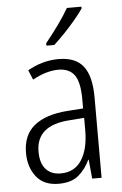

<svg xmlns="http://www.w3.org/2000/svg" viewBox="-55 -804 544 853"><g transform="rotate(-5 217.5 -377.5)"><path d="M219 -542Q295 -542 329.5 -497.5Q364 -453 364 -359V0H322L314 -85H312Q293 -44 261 -17Q229 10 172 10Q106 10 72.5 -33Q39 -76 39 -139Q39 -219 90.5 -260.5Q142 -302 238 -309L309 -314V-355Q309 -431 286 -463Q263 -495 214 -495Q161 -495 99 -461L81 -504Q112 -522 147 -532Q182 -542 219 -542ZM244 -267Q95 -257 95 -140Q95 -88 119 -61.5Q143 -35 185 -35Q247 -35 278.5 -84Q310 -133 310 -216V-272ZM341 -757Q326 -735 302.5 -707Q279 -679 253 -652Q227 -625 206 -606H171V-617Q201 -654 228.5 -692Q256 -730 276 -765H341Z"/></g></svg>

Font: Noto Sans Tamil Condensed Light
Style: Regular
Weight: 300
Width: 3
Designer: Jelle Bosma - Monotype Design Team
Foundry: Monotype Imaging Inc.
Version: Version 2.004; ttfautohint (v1.8.4.7-5d5b)